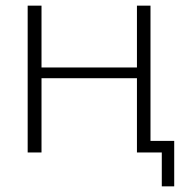

<svg xmlns="http://www.w3.org/2000/svg" viewBox="-20 -540 675 680"><path d="M127 -263V0H78V-520H127V-301H465V-520H513V-41H597V120H553V0H513H493H465V-263Z"/></svg>

Font: M PLUS 1p Light
Style: Regular
Weight: 300
Version: Version 1.061